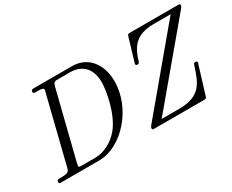

<svg xmlns="http://www.w3.org/2000/svg" viewBox="-100 -1029 1660 1376"><g transform="rotate(-30 729.5 -341.5)"><path d="M835 -9C835 0 842 0 858 0H1258C1280 0 1281 0 1287 -18L1355 -239C1356 -241 1360 -254 1360 -255C1360 -267 1350 -267 1344 -267C1333 -267 1332 -266 1324 -242C1287 -127 1253 -34 1079 -34H932L1447 -648C1458 -661 1459 -669 1459 -674C1459 -683 1453 -683 1436 -683H1049C1027 -683 1026 -682 1020 -663L966 -482C965 -480 963 -470 963 -469C963 -458 975 -458 978 -458C990 -458 991 -462 996 -476C1025 -567 1065 -652 1223 -652H1363L846 -34C841 -28 835 -21 835 -9ZM63 -12C63 0 72 0 88 0H395C584 0 775 -213 775 -438C775 -581 694 -683 565 -683H253C237 -683 226 -683 226 -664C226 -652 234 -652 253 -652C284 -652 311 -652 311 -635C311 -632 311 -630 307 -616L172 -73C164 -39 158 -31 90 -31C74 -31 63 -31 63 -12ZM244 -41C244 -47 247 -57 248 -63L386 -616C395 -651 402 -652 435 -652H532C613 -652 692 -607 692 -476C692 -417 663 -230 578 -130C529 -73 458 -31 378 -31H275C244 -31 244 -34 244 -41Z"/></g></svg>

Font: CMU Serif
Style: Italic
Weight: 500
Italic angle: -14.04°
Version: Version 0.7.0